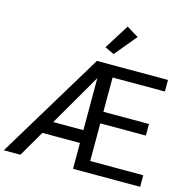

<svg xmlns="http://www.w3.org/2000/svg" viewBox="-142 -1106 1211 1236"><g transform="rotate(15 464.0 -488.0)"><path d="M147.5 -172.4 196.3 -257.8H505.4V-172.4ZM-7.3 0 422.9 -710.9H896.5V-633.8H547.9V-405.3H851.6V-328.1H547.9V-77.1H901.4V0H454.1V-604.5L103.5 0ZM453.1 -810.1 557.1 -975.6 636.2 -927.2 515.1 -781.2Z"/></g></svg>

Font: RobotoFlex
Style: Regular
Weight: 400
Designer: Berlow after Robertson
Foundry: Google
Version: Version 2.136